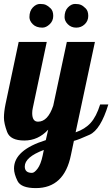

<svg xmlns="http://www.w3.org/2000/svg" viewBox="-28 -715 576 985"><path d="M363.3 -573.2Q337.4 -573.2 320.3 -590.3Q303.2 -607.4 303.2 -627Q303.2 -659.2 320.6 -677Q337.9 -694.8 356.9 -694.8Q376 -694.8 387.2 -689.9Q398.4 -685.1 411.6 -671.9Q424.8 -658.7 424.8 -633.3Q424.8 -607.9 406.7 -590.6Q388.7 -573.2 363.3 -573.2ZM189.5 -573.2Q157.7 -573.2 140.4 -590.6Q123 -607.9 123 -627Q123 -658.7 140.4 -676.8Q157.7 -694.8 177.2 -694.8Q196.3 -694.8 207.3 -689.9Q218.3 -685.1 231.7 -672.1Q245.1 -659.2 245.1 -633.3Q245.1 -607.9 226.8 -590.6Q208.5 -573.2 189.5 -573.2ZM99.1 139.2Q99.1 171.9 136.2 171.9Q148.4 171.9 164.8 150.1Q181.2 128.4 190.9 83L196.8 54.2Q99.1 90.8 99.1 139.2ZM137.2 -134.8Q137.2 -90.8 167 -90.8Q217.8 -90.8 245.1 -172.9L314.9 -500H459L359.9 -36.1Q407.7 -52.2 437 -84.5Q466.3 -116.7 485.8 -179.2H527.8Q488.3 -49.3 431.4 -23.7Q374.5 2 351.1 7.8L335.9 80.1Q301.8 250 155.8 250Q80.1 250 62 213.6Q43.9 177.2 43.9 149.4Q43.9 54.7 207 3.9L219.2 -49.8Q168 5.9 96.7 5.9Q24.9 5.9 8.5 -38.1Q-7.8 -82 -7.8 -111.3Q-7.8 -140.6 0 -179.2L67.9 -500H211.9L140.1 -160.2Q137.2 -147.5 137.2 -134.8Z"/></svg>

Font: Lobster-Regular
Style: Regular
Weight: 400
Designer: Pablo Impallari
Foundry: Pablo Impallari
Version: Version 1.007; ttfautohint (v1.1) -l 8 -r 50 -G 50 -x 14 -D 